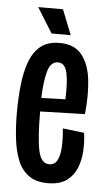

<svg xmlns="http://www.w3.org/2000/svg" viewBox="-51 -704 413 749"><g transform="rotate(5 155.5 -329.5)"><path d="M165 11Q118 11 89.5 -10Q61 -31 46.5 -67.5Q32 -104 26.5 -151.5Q21 -199 21 -251Q21 -309 26.5 -360.5Q32 -412 46.5 -452Q61 -492 89 -515Q117 -538 164 -538Q222 -538 251 -501.5Q280 -465 287 -404.5Q294 -344 286 -270L111 -265V-263Q111 -161 121.5 -112Q132 -63 164 -63Q186 -63 196 -83Q206 -103 207.5 -135.5Q209 -168 205 -207L289 -197Q294 -163 292 -126.5Q290 -90 277.5 -59Q265 -28 238 -8.5Q211 11 165 11ZM164 -462Q135 -462 124 -422Q113 -382 111 -318L205 -321Q208 -389 199.5 -425.5Q191 -462 164 -462ZM129 -572 68 -670H165L204 -572Z"/></g></svg>

Font: Bricolage Grotesque 48pt Condensed
Style: Regular
Weight: 400
Width: 3
Designer: Mathieu Triay
Foundry: Atelier Triay
Version: Version 1.000; ttfautohint (v1.8.4.7-5d5b);gftools[0.9.32]